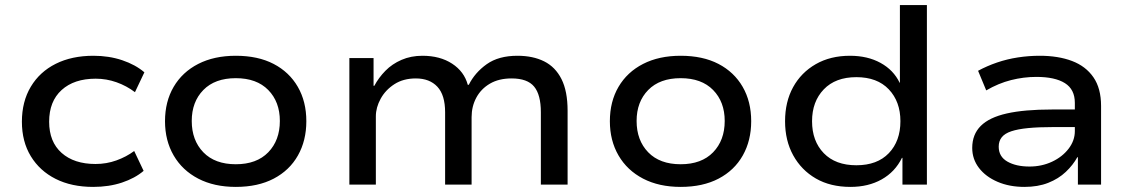

<svg xmlns="http://www.w3.org/2000/svg" viewBox="-20 -725 4442 754"><path d="M346 9Q261 9 198.5 -22.5Q136 -54 101 -111.5Q66 -169 66 -247Q66 -326 101 -384.5Q136 -443 199 -474.5Q262 -506 347 -506Q408 -506 460 -488.5Q512 -471 547 -441L510 -363Q477 -388 437.5 -402Q398 -416 356 -416Q271 -416 222 -371.5Q173 -327 173 -247Q173 -168 222 -124.5Q271 -81 355 -81Q398 -81 437 -95Q476 -109 507 -132L544 -54Q510 -25 459 -8Q408 9 346 9Z M906 9Q821 9 758.5 -23.5Q696 -56 662 -114.5Q628 -173 628 -249Q628 -326 662 -384Q696 -442 758.5 -474Q821 -506 906 -506Q993 -506 1054.5 -474Q1116 -442 1149.5 -384Q1183 -326 1183 -249Q1183 -173 1150 -114.5Q1117 -56 1055 -23.5Q993 9 906 9ZM906 -80Q988 -80 1033.5 -127Q1079 -174 1079 -250Q1079 -325 1033.5 -371.5Q988 -418 906 -418Q824 -418 778.5 -371.5Q733 -325 733 -250Q733 -174 778.5 -127Q824 -80 906 -80Z M1352 0V-497H1447V-388H1450Q1467 -420 1493.5 -447Q1520 -474 1557 -490Q1594 -506 1639 -506Q1708 -506 1755.5 -475Q1803 -444 1817 -392H1821Q1845 -440 1891.5 -473Q1938 -506 2012 -506Q2073 -506 2117 -484Q2161 -462 2185 -414.5Q2209 -367 2209 -290V0H2104V-284Q2104 -353 2077.5 -385Q2051 -417 1989 -417Q1939 -417 1904 -396.5Q1869 -376 1850.5 -341.5Q1832 -307 1832 -265V0H1728V-284Q1728 -352 1697.5 -384.5Q1667 -417 1613 -417Q1564 -417 1529 -394.5Q1494 -372 1475 -337.5Q1456 -303 1456 -268V0Z M2653 9Q2568 9 2505.5 -23.5Q2443 -56 2409 -114.5Q2375 -173 2375 -249Q2375 -326 2409 -384Q2443 -442 2505.5 -474Q2568 -506 2653 -506Q2740 -506 2801.5 -474Q2863 -442 2896.5 -384Q2930 -326 2930 -249Q2930 -173 2897 -114.5Q2864 -56 2802 -23.5Q2740 9 2653 9ZM2653 -80Q2735 -80 2780.5 -127Q2826 -174 2826 -250Q2826 -325 2780.5 -371.5Q2735 -418 2653 -418Q2571 -418 2525.5 -371.5Q2480 -325 2480 -250Q2480 -174 2525.5 -127Q2571 -80 2653 -80Z M3320 9Q3241 9 3184 -24Q3127 -57 3095 -115Q3063 -173 3063 -249Q3063 -325 3094.5 -382.5Q3126 -440 3183.5 -473Q3241 -506 3318 -506Q3387 -506 3438 -478Q3489 -450 3513 -400H3514V-705H3620V0H3524V-105H3522Q3495 -50 3442.5 -20.5Q3390 9 3320 9ZM3343 -76Q3425 -76 3470.5 -123.5Q3516 -171 3516 -249Q3516 -326 3470.5 -374Q3425 -422 3343 -422Q3261 -422 3215 -374Q3169 -326 3169 -249Q3169 -171 3215 -123.5Q3261 -76 3343 -76Z M4003 9Q3944 9 3897.5 -11Q3851 -31 3824.5 -65.5Q3798 -100 3798 -144Q3798 -197 3831.5 -230.5Q3865 -264 3934 -279.5Q4003 -295 4111 -295H4218V-226H4117Q4058 -226 4017.5 -222Q3977 -218 3951.5 -209.5Q3926 -201 3914 -186Q3902 -171 3902 -149Q3902 -110 3936 -90.5Q3970 -71 4023 -71Q4071 -71 4111.5 -90Q4152 -109 4176.5 -141Q4201 -173 4201 -210V-321Q4201 -374 4162 -398.5Q4123 -423 4050 -423Q4000 -423 3950.5 -410.5Q3901 -398 3853 -370L3821 -447Q3856 -466 3895.5 -479.5Q3935 -493 3977.5 -499.5Q4020 -506 4063 -506Q4136 -506 4190 -485.5Q4244 -465 4274 -421.5Q4304 -378 4304 -309V0H4213V-107L4211 -108Q4194 -77 4165.5 -50Q4137 -23 4096.5 -7Q4056 9 4003 9Z"/></svg>

Font: Nunito Sans 7pt SemiExpanded Medium
Style: Regular
Weight: 500
Width: 6
Designer: Vernon Adams
Foundry: Vernon Adams
Version: Version 3.101;gftools[0.9.27]